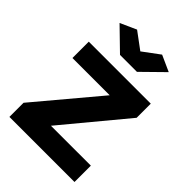

<svg xmlns="http://www.w3.org/2000/svg" viewBox="-214 -826 922 922"><g transform="rotate(45 247.0 -365.0)"><path d="M24 -96 291 -414H38V-525H459V-429L195 -111H466V0H24ZM161 -730 246 -667 331 -730 413 -693 304 -586H189L79 -693Z"/></g></svg>

Font: Raleway ExtraBold
Style: Regular
Weight: 800
Designer: Matt McInerney, Pablo Impallari, Rodrigo Fuenzalida
Foundry: Matt McInerney, Pablo Impallari, Rodrigo Fuenzalida
Version: Version 4.026